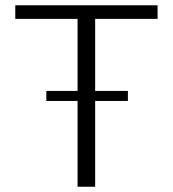

<svg xmlns="http://www.w3.org/2000/svg" viewBox="-20 -710 657 730"><path d="M579.1 -638.2H341.8V-364.3H466.3V-326.2H341.8V0H274.9V-326.2H156.2V-364.3H274.9V-638.2H38.1V-689.9H579.1Z"/></svg>

Font: HK Grotesk Light
Style: Regular
Weight: 300
Designer: Alfredo Marco Pradil and Stefan Peev
Foundry: Hanken Design Co.
Version: Version 1.045;PS 001.045;hotconv 1.0.88;makeotf.lib2.5.64775